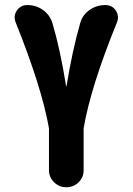

<svg xmlns="http://www.w3.org/2000/svg" viewBox="-20 -540 540 779"><path d="M407.2 -519.5Q435.5 -519.5 450.2 -496.6Q464.8 -473.6 454.1 -448.2Q347.7 -186.5 319.3 -19.5V150.4Q319.3 179.7 298.8 199.7Q278.3 219.7 249 219.7Q219.7 219.7 199.2 199.2Q178.7 178.7 178.7 150.4V-19.5Q149.4 -185.5 43.9 -448.2Q33.2 -474.6 48.3 -497.1Q63.5 -519.5 90.8 -519.5Q126 -519.5 153.8 -500Q181.6 -480.5 192.4 -447.3Q224.6 -338.9 248 -191.4Q248 -190.4 249 -190.4Q250 -190.4 250 -191.4Q274.4 -339.8 305.7 -447.3Q315.4 -480.5 343.8 -500Q372.1 -519.5 407.2 -519.5Z"/></svg>

Font: Rounded-X Mgen+ 1m bold
Style: Bold
Weight: 700
Designer: [Source Han Sans]
Ryoko NISHIZUKA  (kana & ideographs); Paul D. Hunt (Latin, Greek & Cyrillic); Wenlong ZHANG  (bopomofo
Version: Version 1.059.20150602